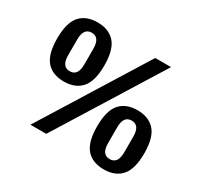

<svg xmlns="http://www.w3.org/2000/svg" viewBox="-150 -906 1169 1115"><g transform="rotate(30 435.0 -349.0)"><path d="M165 0 599 -698H705L271 0ZM207 -314Q130 -314 89.5 -360.5Q49 -407 49 -512Q49 -617 89.5 -663.5Q130 -710 207 -710Q283 -710 324 -663.5Q365 -617 365 -512Q365 -407 324 -360.5Q283 -314 207 -314ZM207 -383Q261 -383 261 -459V-565Q261 -641 207 -641Q153 -641 153 -565V-459Q153 -383 207 -383ZM663 12Q586 12 545.5 -34.5Q505 -81 505 -186Q505 -291 545.5 -337.5Q586 -384 663 -384Q739 -384 780 -337.5Q821 -291 821 -186Q821 -81 780 -34.5Q739 12 663 12ZM663 -57Q717 -57 717 -133V-239Q717 -315 663 -315Q609 -315 609 -239V-133Q609 -57 663 -57Z"/></g></svg>

Font: IBM Plex Sans Cond SmBld
Style: Regular
Weight: 600
Width: 3
Designer: Mike Abbink, Paul van der Laan, Pieter van Rosmalen
Foundry: Bold Monday
Version: Version 1.3